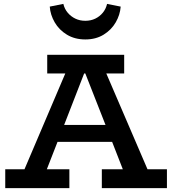

<svg xmlns="http://www.w3.org/2000/svg" viewBox="-20 -968 885 988"><path d="M7 0V-97H106L316 -590H223V-686H619V-590H527L739 -97H839V0H504V-97H612L557 -238H276L221 -97H337V0ZM419 -590H413L310 -325H523ZM419 -765Q365 -765 324.5 -789.5Q284 -814 261.5 -853Q239 -892 236 -934L306 -948Q312 -922 328.5 -902.5Q345 -883 368 -872Q391 -861 419 -861Q447 -861 470 -872Q493 -883 509 -902.5Q525 -922 531 -948L601 -934Q598 -892 575.5 -853Q553 -814 513 -789.5Q473 -765 419 -765Z"/></svg>

Font: BioRhyme ExtraBold SemiBold
Style: Regular
Weight: 600
Version: Version 1.600;gftools[0.9.33]